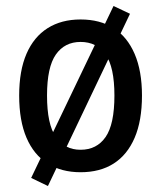

<svg xmlns="http://www.w3.org/2000/svg" viewBox="-20 -566 539 641"><path d="M249 9Q185 9 139 -20Q93 -49 68.5 -106Q44 -163 44 -247Q44 -330 68.5 -386.5Q93 -443 139 -472Q185 -501 249 -501Q314 -501 359.5 -472Q405 -443 429.5 -386Q454 -329 454 -247Q454 -163 429.5 -106Q405 -49 359.5 -20Q314 9 249 9ZM249 -66Q303 -66 332.5 -108.5Q362 -151 362 -247Q362 -342 332.5 -384Q303 -426 249 -426Q196 -426 166.5 -384Q137 -342 137 -247Q137 -151 166.5 -108.5Q196 -66 249 -66ZM140 55 84 28 359 -546 414 -520Z"/></svg>

Font: Nunito Sans 10pt Condensed SemiBold
Style: Regular
Weight: 600
Width: 3
Designer: Vernon Adams
Foundry: Vernon Adams
Version: Version 3.101;gftools[0.9.27]